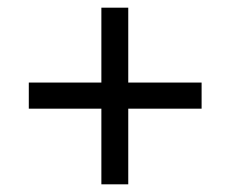

<svg xmlns="http://www.w3.org/2000/svg" viewBox="-20 -500 600 500"><path d="M244 -217V-20H314V-217H505V-285H314V-480H244V-285H55V-217Z"/></svg>

Font: Sunflower Light
Style: Regular
Weight: 300
Designer: JIKJI
Foundry: JIKJI
Version: Version 1.00